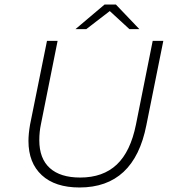

<svg xmlns="http://www.w3.org/2000/svg" viewBox="-20 -825 769 850"><path d="M106 -201Q106 -232 113 -273L188 -644H235L161 -274Q154 -241 154 -204Q154 -123 200.5 -81Q247 -39 335 -39Q436 -39 497 -96.5Q558 -154 582 -274L656 -644H703L628 -271Q574 5 332 5Q224 5 165 -49.5Q106 -104 106 -201ZM553 -696 466 -776 362 -696H314L443 -805H493L597 -696Z"/></svg>

Font: Montserrat Ace
Style: Light Italic
Weight: 300
Italic angle: -11.3°
Designer: Julieta Ulanovsky
Foundry: Julieta Ulanovsky
Version: Version 1